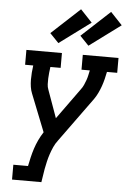

<svg xmlns="http://www.w3.org/2000/svg" viewBox="-64 -831 727 1082"><g transform="rotate(5 300.0 -290.0)"><path d="M46 205V121H129Q134 96 140 70.5Q146 45 154 20.5Q162 -4 173.5 -28.5Q185 -53 200 -76L116 -288Q109 -305 106 -325Q103 -345 103 -365Q103 -385 104.5 -405.5Q106 -426 109 -446H63V-530H264V-446H206Q204 -430 202 -413.5Q200 -397 199.5 -380.5Q199 -364 199.5 -348Q200 -332 206 -317L247 -203L262 -161L389 -337Q398 -349 404 -362.5Q410 -376 415 -390Q420 -404 423 -418Q426 -432 429 -446H382V-530H584V-446H526Q522 -426 517 -405.5Q512 -385 505 -365Q498 -345 488.5 -325Q479 -305 467 -288L285 -37Q271 -19 261.5 2Q252 23 245 44Q238 65 233 86.5Q228 108 224 129L212 205ZM409 -584 359 -636 520 -785 586 -715ZM239 -584 189 -636 350 -785 416 -715Z"/></g></svg>

Font: Iosevka Curly Slab MdExObl
Style: Regular
Weight: 500
Width: 7
Italic angle: -9°
Monospace: yes
Designer: Belleve Invis
Foundry: Belleve Invis
Version: Version 11.1.0; ttfautohint (v1.8.3)